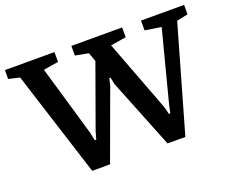

<svg xmlns="http://www.w3.org/2000/svg" viewBox="-122 -826 1221 1013"><g transform="rotate(-20 489.0 -319.5)"><path d="M237 9 48 -584 -14 -598V-648H264V-593L180 -579L296 -182L305 -138H313L326 -183L451 -530L433 -580L359 -594V-648H644V-593L557 -579L709 -178L720 -135H728L737 -178L841 -579L750 -593V-648H992V-595L929 -582L760 9H660L504 -381L496 -420H489L480 -381L337 9Z"/></g></svg>

Font: Faustina SemiBold
Style: Regular
Weight: 600
Designer: Alfonso Garcia
Foundry: http://www.omnibus-type.com
Version: Version 1.200